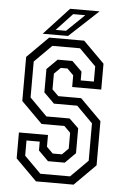

<svg xmlns="http://www.w3.org/2000/svg" viewBox="-58 -889 604 931"><g transform="rotate(5 244.5 -424.0)"><path d="M153 0 50 -103V-229H191.5V-172L222 -141.5H267L297.5 -172V-249L267 -279.5H156L53 -382.5V-597L156 -700H326.5L429.5 -597V-471H288V-528L257.5 -558.5H225L194 -528V-451.5L225 -421H336L439 -318V-103L336 0ZM171 -38.5H315.5L399 -122V-304L320.5 -383H207L156 -433.5V-547L206.5 -597H278L326.5 -549.5V-506.5H390.5V-580.5L309.5 -661.5H175L91.5 -578V-403L176 -318H289L334.5 -274V-153L284 -102.5H202.5L154.5 -150.5V-193.5H90V-119.5ZM123 -716 245 -848H388.5L246.5 -716ZM184 -740H234.5L321 -823.5H262Z"/></g></svg>

Font: Tourney Condensed
Style: Regular
Weight: 400
Width: 3
Designer: Tyler Finck
Foundry: Etcetera Type Co
Version: Version 1.010; ttfautohint (v1.8.3)